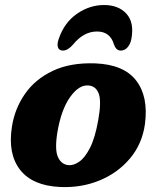

<svg xmlns="http://www.w3.org/2000/svg" viewBox="-20 -732 624 765"><path d="M359.5 -479.5Q473.5 -475 522.8 -410.8Q572 -346.5 557.5 -237.5Q546.5 -158.5 498 -100.8Q449.5 -43 376.5 -13Q303.5 17 219 13Q109.5 8 60 -55.5Q10.5 -119 27.5 -227Q38.5 -298.5 79 -357.2Q119.5 -416 189.8 -449.5Q260 -483 359.5 -479.5ZM252.5 -74Q273 -72 295.8 -87.8Q318.5 -103.5 338.8 -143.2Q359 -183 371.5 -254Q384.5 -327 373.8 -357.8Q363 -388.5 333 -391.5Q294.5 -395 259 -344.8Q223.5 -294.5 208.5 -204Q197.5 -136 210.8 -106.5Q224 -77 252.5 -74ZM366.5 -606.5Q313.5 -606.5 271.5 -555Q250 -530.5 231 -530.5Q215.5 -530.5 211 -543.2Q206.5 -556 214 -577Q236 -642 286.5 -677Q337 -712 394.5 -712Q452.5 -712 484 -677Q515.5 -642 503.5 -577Q499.5 -556 488 -543.2Q476.5 -530.5 461 -530.5Q442.5 -530.5 434 -555Q419 -606.5 366.5 -606.5Z"/></svg>

Font: Fraunces 9pt SuperSoft
Style: Bold Italic
Weight: 700
Italic angle: -16°
Version: Version 1.000;[b76b70a41]